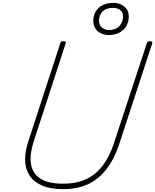

<svg xmlns="http://www.w3.org/2000/svg" viewBox="-20 -1303 1085 1342"><path d="M422 19Q332 19 273.5 -6.5Q215 -32 186 -77Q157 -122 155.5 -182.5Q154 -243 178 -315L401 -1000Q403 -1008 407.5 -1011.5Q412 -1015 424 -1015Q434 -1015 438 -1011.5Q442 -1008 439 -1000L215 -312Q187 -227 196 -160Q205 -93 260.5 -56Q316 -19 422 -19Q512 -19 579.5 -49.5Q647 -80 696 -143Q745 -206 776 -301L1006 -1000Q1008 -1008 1012.5 -1011.5Q1017 -1015 1029 -1015Q1049 -1015 1044 -1000L815 -301Q780 -194 725.5 -122.5Q671 -51 596 -16Q521 19 422 19ZM738 -1058Q713 -1058 688 -1069Q663 -1080 647.5 -1102.5Q632 -1125 632 -1157Q632 -1194 648.5 -1222Q665 -1250 697 -1266.5Q729 -1283 773 -1283Q799 -1283 824 -1272.5Q849 -1262 864.5 -1241Q880 -1220 880 -1187Q880 -1150 863 -1121Q846 -1092 814 -1075Q782 -1058 738 -1058ZM738 -1093Q788 -1093 814 -1120.5Q840 -1148 840 -1187Q840 -1220 818.5 -1234Q797 -1248 772 -1248Q721 -1248 696.5 -1222Q672 -1196 672 -1157Q672 -1126 694 -1109.5Q716 -1093 738 -1093Z"/></svg>

Font: Playwrite RO Thin
Style: Regular
Weight: 250
Version: Version 1.002